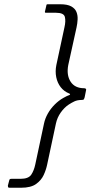

<svg xmlns="http://www.w3.org/2000/svg" viewBox="-20 -767 456 903"><path d="M17 106 23 83Q24 78 26 76Q28 74 34 74H77Q114 74 127 54.5Q140 35 146 6L187 -186Q192 -210 205 -233Q218 -256 237 -275Q256 -294 277 -306Q284 -310 294 -315Q304 -320 308 -321Q310 -322 309.5 -324Q309 -326 306 -327Q281 -337 265.5 -357Q250 -377 244.5 -404Q239 -431 245 -461L283 -638Q290 -668 285 -687.5Q280 -707 243 -707H197Q193 -707 192 -708Q191 -709 191 -711L198 -741Q198 -744 199.5 -745.5Q201 -747 205 -747H263Q297 -747 315 -737Q333 -727 339.5 -711Q346 -695 345 -675.5Q344 -656 340 -638L301 -461Q292 -414 312 -383Q332 -352 376 -352Q381 -352 383.5 -349.5Q386 -347 385 -344L378 -309Q377 -305 375 -301Q373 -297 366 -297Q344 -297 329.5 -290Q315 -283 303 -275Q282 -261 265.5 -237.5Q249 -214 243 -186L202 6Q197 31 185.5 56Q174 81 149.5 98.5Q125 116 79 116H25Q19 116 18 113Q17 110 17 106Z"/></svg>

Font: Glory Thin Light
Style: Italic
Weight: 300
Italic angle: -12°
Version: Version 1.011